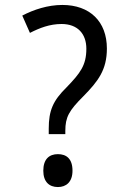

<svg xmlns="http://www.w3.org/2000/svg" viewBox="-20 -744 523 776"><path d="M177 -202H244V-215C244 -271 259 -297 317 -355C377 -416 412 -462 412 -548C412 -657 343 -724 232 -724C173 -724 116 -705 70 -681L101 -611C140 -631 181 -647 229 -647C293 -647 329 -608 329 -547C329 -480 304 -448 249 -391C194 -337 177 -297 177 -224ZM155 -54C155 -9 179 12 214 12C247 12 273 -8 273 -54C273 -103 248 -121 214 -121C179 -121 155 -101 155 -54Z"/></svg>

Font: Noto Sans Gurmukhi SemiCondensed
Style: Regular
Weight: 400
Width: 4
Designer: Jelle Bosma - Monotype Design Team
Foundry: Monotype Imaging Inc.
Version: Version 2.004